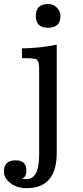

<svg xmlns="http://www.w3.org/2000/svg" viewBox="-74 -748 423 976"><path d="M169.9 -727.5Q196.8 -727.5 214.8 -709.5Q233.4 -690.9 233.4 -666.5Q233.4 -606.9 169.9 -606.9Q107.9 -606.9 107.9 -666.5Q107.9 -727.5 169.9 -727.5ZM214.4 -521V28.8Q214.4 208.5 62 208.5Q11.2 208.5 -23.9 180.7Q-54.2 155.3 -54.2 124.5Q-54.2 66.9 4.9 66.9Q60.1 66.9 60.1 117.7Q60.1 152.3 39.1 159.2Q41.5 162.1 62 162.1Q125 162.1 125 37.6V-400.4Q125 -440.9 108.4 -447.3Q94.2 -452.6 37.6 -452.6V-502Q129.9 -503.4 214.4 -521Z"/></svg>

Font: DYmingA
Style: SemiBold
Weight: 400
Designer: Ichiten Fonts Project, New YuGong
Version: Version 1.00;July 13, 2021;FontCreator 13.0.0.2613 64-bit